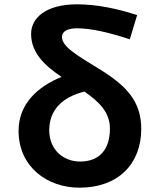

<svg xmlns="http://www.w3.org/2000/svg" viewBox="-20 -855 740 889"><path d="M447 -531C342 -596 267 -637 267 -684C267 -707 288 -724 337 -724C401 -724 484 -705 581 -673L615 -785C521 -816 425 -835 337 -835C191 -835 124 -771 124 -698C124 -609 189 -550 265 -499C157 -455 66 -376 66 -249C66 -84 197 14 348 14C527 14 634 -96 634 -258C634 -386 565 -457 447 -531ZM351 -107C276 -107 208 -159 208 -252C208 -347 270 -406 371 -431C437 -385 489 -336 489 -260C489 -158 436 -107 351 -107Z"/></svg>

Font: Kawkab Mono
Style: Bold
Weight: 700
Monospace: yes
Designer: Abdullah Arif
Foundry: Abdullah Arif
Version: Version 1.000;PS 000.500;hotconv 1.0.88;makeotf.lib2.5.64775